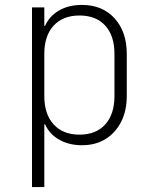

<svg xmlns="http://www.w3.org/2000/svg" viewBox="-20 -580 640 780"><path d="M110 180V-550H160V-475H163Q181 -515 220 -537.5Q259 -560 313 -560Q396 -560 445.5 -505.5Q495 -451 495 -361V-190Q495 -130 472 -85Q449 -40 408.5 -15Q368 10 313 10Q260 10 220.5 -12.5Q181 -35 163 -75H160V180ZM303 -33Q370 -33 407.5 -74.5Q445 -116 445 -190V-361Q445 -435 407.5 -476Q370 -517 303 -517Q236 -517 198 -476Q160 -435 160 -361V-190Q160 -116 198 -74.5Q236 -33 303 -33Z"/></svg>

Font: NKDuy Mono Thin
Style: Regular
Weight: 100
Monospace: yes
Designer: NKDuy
Foundry: NKDuy
Version: Version 2.251; ttfautohint (v1.8.4.7-5d5b)